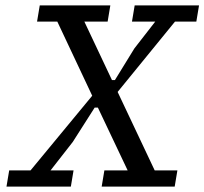

<svg xmlns="http://www.w3.org/2000/svg" viewBox="-20 -690 756 710"><path d="M468 -610 478 -670H716L706 -610H627L415 -350L552 -60H636L626 0H356L366 -60H452L342 -292H330L249 -165L167 -60H252L242 0H4L14 -60H93L321 -336L192 -610H117L127 -670H388L378 -610H292L394 -394H405L477 -511L554 -610Z"/></svg>

Font: Source Serif 4 Caption
Style: Italic
Weight: 400
Italic angle: -12°
Designer: Frank Grießhammer
Foundry: Adobe Systems Incorporated
Version: Version 4.004;hotconv 1.0.117;makeotfexe 2.5.65602